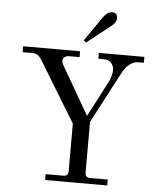

<svg xmlns="http://www.w3.org/2000/svg" viewBox="-61 -990 850 1041"><g transform="rotate(5 364.0 -469.0)"><path d="M508 -938Q536 -938 536 -907Q536 -884 508 -863L380 -762L367 -773L459 -906Q482 -938 508 -938ZM224 0V-32H320Q347 -32 347 -59V-318L153 -636Q138 -662 126 -671Q114 -680 94 -680H42V-712H352V-680H296Q281 -680 271 -673Q261 -666 261 -655Q261 -640 266 -633L420 -366L522 -562Q527 -569 533 -590Q539 -611 539 -623Q539 -647 525.5 -663.5Q512 -680 484 -680H454V-712H702V-680H673Q649 -680 630 -666.5Q611 -653 603 -641.5Q595 -630 582 -607L439 -335V-59Q439 -32 466 -32H562V0Z"/></g></svg>

Font: Old Standard TT
Style: Regular
Weight: 400
Designer: Alexey Kryukov <alexios@thessalonica.org.ru>
Version: Version 2.2